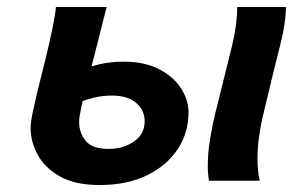

<svg xmlns="http://www.w3.org/2000/svg" viewBox="-20 -513 842 545"><path d="M138.7 -493.2H282.7Q249 -358.4 226.8 -274.7Q204.6 -190.9 204.6 -167Q204.6 -136.7 222.9 -113.5Q241.2 -90.3 288.6 -90.3Q329.1 -90.3 359.9 -111.1Q390.6 -131.8 390.6 -168.9Q390.6 -200.2 366.5 -220.9Q342.3 -241.7 297.9 -241.7Q270 -241.7 246.1 -235.6Q222.2 -229.5 204.1 -222.7L217.3 -317.4Q234.9 -324.2 264.6 -331.1Q294.4 -337.9 331.1 -337.9Q391.1 -337.9 432.1 -316.4Q473.1 -294.9 494.1 -262Q515.1 -229 515.1 -193.8Q515.1 -136.2 484.4 -89.6Q453.6 -43 397.2 -15.4Q340.8 12.2 262.7 12.2Q192.4 12.2 149.2 -12.7Q106 -37.6 86.4 -74.7Q66.9 -111.8 66.9 -148.4Q66.9 -167 73.7 -198Q80.6 -229 85.4 -250L107.9 -340.3Q120.1 -389.6 128.7 -431.4Q137.2 -473.1 138.7 -493.2ZM653.3 -493.2H792Q790.5 -443.8 775.9 -387Q761.2 -330.1 746.1 -266.6L724.1 -174.8Q720.2 -157.2 715.6 -126Q710.9 -94.7 710.9 -61.5Q710.9 -27.3 717.3 0H573.2Q569.8 -18.6 569.8 -43Q569.8 -80.6 576.7 -120.6Q583.5 -160.6 590.8 -190.4L609.9 -267.1Q624 -322.3 638.7 -383.3Q653.3 -444.3 653.3 -493.2Z"/></svg>

Font: Andika
Style: Bold Italic
Weight: 700
Italic angle: -14°
Designer: Victor Gaultney, Annie Olsen, Julie Remington, Don Collingsworth, Eric Hays, Becca Hirsbrunner
Foundry: SIL International
Version: Version 6.101